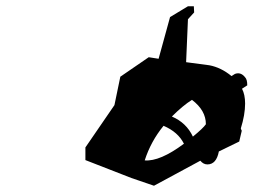

<svg xmlns="http://www.w3.org/2000/svg" viewBox="-20 -553 821 607"><path d="M754.9 -308.6Q741.2 -326.2 722.7 -319.3L711.9 -312.5Q678.7 -339.8 641.6 -346.7L568.4 -356.4L574.2 -492.2L593.8 -513.7L592.8 -533.2H574.2L517.6 -499L481.4 -367.2L450.2 -372.1L360.4 -310.5L341.8 -220.7L250 -86.9V-46.9L395.5 9.8L466.8 34.2L613.3 -44.9Q623 -33.2 635.7 -33.2Q664.1 -33.2 671.9 -74.2L736.3 -105.5L744.1 -138.7Q744.1 -141.6 743.2 -142.6Q742.2 -142.6 742.2 -144.5Q742.2 -146.5 741.2 -146.5Q754.9 -190.4 754.9 -225.6Q754.9 -253.9 745.1 -272.5L761.7 -283.2Q761.7 -301.8 754.9 -308.6ZM437.5 -45.9Q457 -106.4 497.1 -155.3Q543 -135.7 561.5 -98.6Q485.4 -42 437.5 -45.9ZM589.8 -121.1Q569.3 -165 523.4 -184.6Q558.6 -219.7 586.9 -237.3Q630.9 -204.1 630.9 -160.2Q622.1 -147.5 589.8 -121.1Z"/></svg>

Font: My Font
Style: x-wing-ships
Weight: 500
Version: Version 0.001